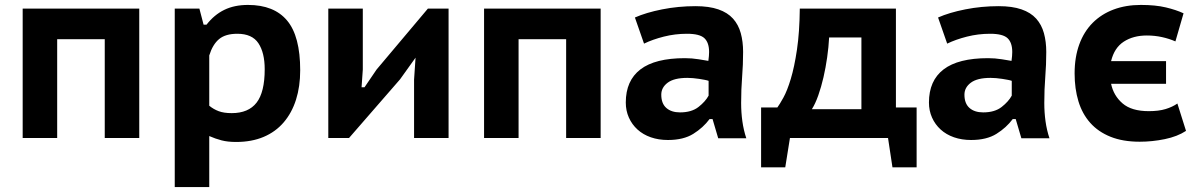

<svg xmlns="http://www.w3.org/2000/svg" viewBox="-20 -560 4862 779"><path d="M405 -401H212V0H72V-525H545V0H405Z M689 -525H789L806 -460H818Q849 -500 890 -520Q931 -540 986 -540Q1092 -540 1145 -476.5Q1198 -413 1198 -275Q1198 -209 1181 -155.5Q1164 -102 1131 -63.5Q1098 -25 1049.5 -4.5Q1001 16 938 16Q904 16 879 9.5Q854 3 829 -8V199H689ZM943 -423Q895 -423 869 -401.5Q843 -380 829 -335V-131Q846 -117 867 -109Q888 -101 920 -101Q988 -101 1021 -143.5Q1054 -186 1054 -279Q1054 -346 1028.5 -384.5Q1003 -423 943 -423Z M1660 -237 1666 -326 1603 -238 1396 0H1312V-525H1452V-278L1447 -206H1459Q1471 -223 1483.5 -242Q1496 -261 1508 -278L1716 -525H1800V0H1660Z M2277 -401H2084V0H1944V-525H2417V0H2277Z M2556 -489Q2601 -509 2666.5 -522Q2732 -535 2802 -535Q2857 -535 2894.5 -522Q2932 -509 2954 -484.5Q2976 -460 2985.5 -425.5Q2995 -391 2995 -349Q2995 -298 2991 -248Q2987 -198 2987 -142Q2987 -104 2992 -68Q2997 -32 3008 1H2894L2871 -77H2859Q2833 -42 2793 -17Q2753 8 2690 8Q2652 8 2620.5 -3Q2589 -14 2566.5 -34.5Q2544 -55 2531.5 -83Q2519 -111 2519 -144Q2519 -233 2578.5 -278.5Q2638 -324 2759 -324Q2787 -324 2815 -319.5Q2843 -315 2854 -313Q2857 -334 2857 -349Q2857 -387 2838 -405Q2819 -423 2767 -423Q2719 -423 2673.5 -411.5Q2628 -400 2593 -383ZM2739 -104Q2786 -104 2814 -126Q2842 -148 2855 -172V-232Q2850 -234 2839.5 -236Q2829 -238 2816.5 -240Q2804 -242 2791.5 -243Q2779 -244 2769 -244Q2715 -244 2689 -224.5Q2663 -205 2663 -176Q2663 -140 2683.5 -122Q2704 -104 2739 -104Z M3699 119H3601L3583 0H3185L3166 119H3068V-124H3134Q3143 -136 3158.5 -164Q3174 -192 3188.5 -240Q3203 -288 3213.5 -358.5Q3224 -429 3225 -525H3615V-124H3699ZM3475 -117V-408H3344Q3342 -369 3336 -327Q3330 -285 3321 -246Q3312 -207 3300 -173Q3288 -139 3274 -117Z M3786 -489Q3831 -509 3896.5 -522Q3962 -535 4032 -535Q4087 -535 4124.5 -522Q4162 -509 4184 -484.5Q4206 -460 4215.5 -425.5Q4225 -391 4225 -349Q4225 -298 4221 -248Q4217 -198 4217 -142Q4217 -104 4222 -68Q4227 -32 4238 1H4124L4101 -77H4089Q4063 -42 4023 -17Q3983 8 3920 8Q3882 8 3850.5 -3Q3819 -14 3796.5 -34.5Q3774 -55 3761.5 -83Q3749 -111 3749 -144Q3749 -233 3808.5 -278.5Q3868 -324 3989 -324Q4017 -324 4045 -319.5Q4073 -315 4084 -313Q4087 -334 4087 -349Q4087 -387 4068 -405Q4049 -423 3997 -423Q3949 -423 3903.5 -411.5Q3858 -400 3823 -383ZM3969 -104Q4016 -104 4044 -126Q4072 -148 4085 -172V-232Q4080 -234 4069.5 -236Q4059 -238 4046.5 -240Q4034 -242 4021.5 -243Q4009 -244 3999 -244Q3945 -244 3919 -224.5Q3893 -205 3893 -176Q3893 -140 3913.5 -122Q3934 -104 3969 -104Z M4792 -29Q4757 -6 4706 4.5Q4655 15 4604 15Q4536 15 4486 -5Q4436 -25 4403.5 -61.5Q4371 -98 4355.5 -149Q4340 -200 4340 -262Q4340 -328 4359 -380Q4378 -432 4413.5 -467.5Q4449 -503 4498.5 -521.5Q4548 -540 4609 -540Q4668 -540 4710 -530Q4752 -520 4782 -506Q4774 -477 4765.5 -449Q4757 -421 4749 -392Q4724 -403 4694.5 -409.5Q4665 -416 4633 -416Q4578 -416 4539.5 -391Q4501 -366 4488 -312H4711V-220H4488Q4498 -172 4534.5 -140.5Q4571 -109 4641 -109Q4681 -109 4709 -117.5Q4737 -126 4757 -140Z"/></svg>

Font: PT Sans Caption
Style: Bold
Weight: 700
Designer: A.Korolkova, O.Umpeleva, V.Yefimov
Foundry: ParaType Ltd
Version: Version 2.003W OFL